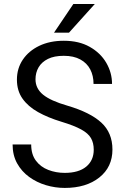

<svg xmlns="http://www.w3.org/2000/svg" viewBox="-20 -923 620 953"><path d="M344.2 -903.3H450.7L322.3 -760.7H248ZM284.7 -318.8Q218.3 -338.9 168.7 -366.7Q119.1 -394.5 91.6 -433.6Q64 -472.7 64 -527.8Q64 -583.5 93.3 -627Q122.6 -670.4 175 -695.6Q227.5 -720.7 296.9 -720.7Q372.1 -720.7 425.5 -690.4Q479 -660.2 507.6 -611.1Q536.1 -562 536.1 -506.3H444.3Q444.3 -546.9 428 -578.4Q411.6 -609.9 378.7 -627.9Q345.7 -646 296.4 -646Q249 -646 218 -630.6Q187 -615.2 171.6 -588.9Q156.2 -562.5 156.2 -529.3Q156.2 -483.9 193.8 -453.1Q231.4 -422.4 314.9 -398.4Q427.7 -365.2 482.9 -314.5Q538.1 -263.7 538.1 -180.7Q538.1 -93.8 472.9 -42Q407.7 9.8 301.3 9.8Q253.9 9.8 208 -3.9Q162.1 -17.6 124.8 -44.7Q87.4 -71.8 64.9 -112.3Q42.5 -152.8 42.5 -206.1H134.8Q134.8 -156.7 158.2 -125.5Q181.6 -94.2 219.7 -79.6Q257.8 -64.9 301.3 -64.9Q370.6 -64.9 408 -95.9Q445.3 -127 445.3 -179.7Q445.3 -213.4 431.6 -237.3Q418 -261.2 382.8 -280.5Q347.7 -299.8 284.7 -318.8Z"/></svg>

Font: Robert Sans Medium
Style: Regular
Weight: 500
Designer: Christian Robertson (extended by Adam Twardoch)
Foundry: Google
Version: Version 12.135;April 2, 2019;FontCreator 11.5.0.2425 64-bit;